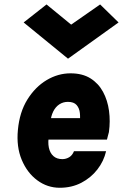

<svg xmlns="http://www.w3.org/2000/svg" viewBox="-20 -848 566 885"><path d="M255.5 17.5Q198.5 17.5 152 -16.8Q105.5 -51 80.2 -111.2Q55 -171.5 62.5 -249Q70 -331 106.2 -389.2Q142.5 -447.5 195 -478.8Q247.5 -510 305 -510Q360 -510 397 -486.8Q434 -463.5 455 -424.5Q476 -385.5 482.5 -337.2Q489 -289 482 -239Q479.5 -228.5 477.2 -221Q475 -213.5 473 -204.5H181.5L206 -225.5Q200 -192.5 205.2 -167.5Q210.5 -142.5 226.2 -128.5Q242 -114.5 267.5 -114.5Q284 -114.5 298.8 -123.2Q313.5 -132 321 -151H469Q458.5 -105 428.8 -66.8Q399 -28.5 354.8 -5.5Q310.5 17.5 255.5 17.5ZM212 -282 191 -303.5H371.5L347 -282Q350.5 -304.5 348.2 -326.8Q346 -349 333.2 -363.8Q320.5 -378.5 293 -378.5Q271 -378.5 253.5 -367Q236 -355.5 225.2 -333.8Q214.5 -312 212 -282ZM441.5 -827.5 526.5 -744.5 293.5 -577.5 89 -744.5 194.5 -827.5 308 -734.5Z"/></svg>

Font: Karla ExtraBold
Style: Italic
Weight: 800
Italic angle: -8°
Designer: Jonathan Pinhorn
Version: Version 2.004;gftools[0.9.33]